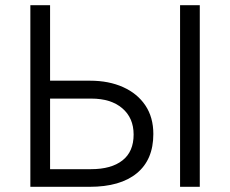

<svg xmlns="http://www.w3.org/2000/svg" viewBox="-20 -720 887 740"><path d="M97 0V-700H173V-409H327Q399.5 -409 454.5 -384.2Q509.5 -359.5 540.2 -313.8Q571 -268 571 -203.5Q571 -104.5 507.2 -52.2Q443.5 0 325.5 0ZM674 0V-700H750V0ZM173 -68H331Q409 -68 452 -101.8Q495 -135.5 495 -201.5Q495 -265.5 451.2 -302.8Q407.5 -340 332 -340H173Z"/></svg>

Font: Geologica ExtraLight
Style: Regular
Weight: 200
Designer: Sindre Bremnes, Frode Helland
Foundry: Monokrom Skriftforlag AS
Version: Version 1.010; ttfautohint (v1.8.4.7-5d5b);gftools[0.9.28]